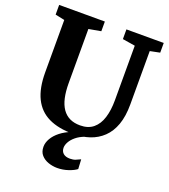

<svg xmlns="http://www.w3.org/2000/svg" viewBox="-173 -866 1090 1238"><g transform="rotate(20 372.0 -247.0)"><path d="M386 8Q284.5 8 217 -24.8Q149.5 -57.5 115.5 -126.5Q81.5 -195.5 81.5 -304.5V-663L17.5 -676.5V-743H331V-676.5L247.5 -661.5V-291Q247.5 -233.5 257.2 -190Q267 -146.5 287.2 -117.2Q307.5 -88 337.8 -73.5Q368 -59 409 -59Q464.5 -59 499 -87.8Q533.5 -116.5 549.5 -168Q565.5 -219.5 565.5 -288V-662.5L479 -676.5V-743H735V-676.5L668 -663V-296.5Q668 -215 647.2 -157.2Q626.5 -99.5 588.2 -63Q550 -26.5 498.5 -9.2Q447 8 386 8ZM364 249.5Q333 249.5 303.2 239.2Q273.5 229 254.2 207.2Q235 185.5 235 150.5Q235 122.5 251.5 93.8Q268 65 299.5 40.2Q331 15.5 374 -1L409 -5L464.5 -1Q429.5 12 406 31.5Q382.5 51 370.8 72.2Q359 93.5 359 112Q359 136.5 375 150.8Q391 165 421.5 165Q444 165 459.8 158.2Q475.5 151.5 491.5 144L495 209.5Q475.5 225 439.2 237.2Q403 249.5 364 249.5Z"/></g></svg>

Font: Merriweather Light 18pt ExtraBold
Style: Regular
Weight: 800
Version: Version 2.100